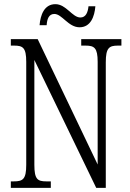

<svg xmlns="http://www.w3.org/2000/svg" viewBox="-20 -902 626 922"><path d="M362 -771C415 -771 434 -822 438 -872H405C402 -844 393 -818 366 -818C327 -818 298 -882 246 -882C192 -882 174 -829 170 -781H204C206 -810 214 -835 241 -835C278 -835 308 -771 362 -771ZM32 0H224V-31H203C160 -31 145 -41 145 -111V-614L442 0H488V-603C488 -672 504 -683 546 -683H563V-714H370V-683H391C433 -683 449 -672 449 -605V-112L161 -714H32V-683H48C90 -683 106 -673 106 -605V-111C106 -41 90 -31 46 -31H32Z"/></svg>

Font: Noto Serif Hebrew ExtraCondensed Light
Style: Regular
Weight: 300
Width: 2
Designer: Monotype Design Team
Foundry: Monotype Imaging Inc.
Version: Version 2.004